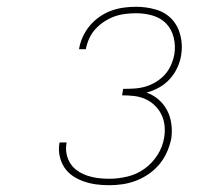

<svg xmlns="http://www.w3.org/2000/svg" viewBox="-20 -863 640 566"><path d="M302 -317Q282 -317 263.5 -319.5Q245 -322 227.5 -328Q210 -334 195 -344Q180 -354 170 -369Q160 -384 156 -402.5Q152 -421 155 -440Q155 -441 155.5 -441.5Q156 -442 156 -443H177Q176 -442 176 -441.5Q176 -441 176 -440Q173 -424 176.5 -408Q180 -392 188.5 -379.5Q197 -367 210 -358.5Q223 -350 238 -345Q253 -340 269 -338Q285 -336 302 -336Q328 -336 355.5 -342.5Q383 -349 406 -365.5Q429 -382 444.5 -406.5Q460 -431 464 -458Q467 -476 465 -493.5Q463 -511 455.5 -526Q448 -541 436 -552.5Q424 -564 408.5 -571Q393 -578 375.5 -580Q358 -582 340 -582L343 -601Q359 -601 375.5 -602Q392 -603 408 -607.5Q424 -612 439 -621Q454 -630 465.5 -642.5Q477 -655 484 -671Q491 -687 494 -703Q498 -728 492 -752.5Q486 -777 470 -793.5Q454 -810 430.5 -817Q407 -824 381 -824Q366 -824 349.5 -822Q333 -820 317.5 -814.5Q302 -809 287.5 -799.5Q273 -790 261.5 -777.5Q250 -765 243 -749.5Q236 -734 233 -718H213Q216 -737 224 -754.5Q232 -772 244.5 -787Q257 -802 273.5 -813.5Q290 -825 308 -831.5Q326 -838 344.5 -840.5Q363 -843 381 -843Q411 -843 439 -835Q467 -827 486 -807Q505 -787 512 -758Q519 -729 514 -700Q511 -681 502.5 -663Q494 -645 480.5 -630Q467 -615 449 -605Q431 -595 412 -590Q432 -583 447.5 -569.5Q463 -556 472.5 -538Q482 -520 485 -498.5Q488 -477 485 -455Q481 -435 472.5 -415.5Q464 -396 450.5 -379.5Q437 -363 419 -350.5Q401 -338 381.5 -330.5Q362 -323 342 -320Q322 -317 302 -317Z"/></svg>

Font: Iosevka Etoile Thin Oblique
Style: Regular
Weight: 100
Italic angle: -9°
Designer: Belleve Invis
Foundry: Belleve Invis
Version: Version 15.5.2; ttfautohint (v1.8.4)